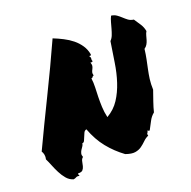

<svg xmlns="http://www.w3.org/2000/svg" viewBox="-127 -715 827 831"><g transform="rotate(-20 287.0 -299.0)"><path d="M200.2 -177.7Q191.4 -175.8 187.5 -167.5Q183.6 -159.2 180.2 -150.4Q176.8 -141.6 173.3 -134.3Q169.9 -127 163.1 -127Q162.1 -119.1 157.7 -113.3Q153.3 -107.4 149.4 -101.1Q145.5 -94.7 143.6 -87.4Q141.6 -80.1 145.5 -70.3Q137.7 -64.5 135.7 -53.7Q133.8 -43 131.3 -33.2Q128.9 -23.4 123 -16.6Q117.2 -9.8 101.6 -10.7Q98.6 -6.8 100.6 -5.9Q102.5 -4.9 103.5 1Q92.8 -1 87.4 2.4Q82 5.9 74.2 6.8Q55.7 1 43.5 -13.7Q31.2 -28.3 22 -46.4Q12.7 -64.5 5.4 -83Q-2 -101.6 -8.8 -115.2Q-5.9 -126 -7.8 -136.2Q-9.8 -146.5 -14.6 -153.3Q33.2 -254.9 89.8 -370.1Q146.5 -485.4 197.3 -597.7Q219.7 -588.9 241.7 -577.6Q263.7 -566.4 281.7 -551.8Q299.8 -537.1 312.5 -518.1Q325.2 -499 329.1 -475.6Q327.1 -469.7 324.7 -471.2Q322.3 -472.7 320.3 -469.7Q324.2 -464.8 324.7 -462.9Q325.2 -460.9 324.7 -459Q324.2 -457 324.2 -453.6Q324.2 -450.2 327.1 -444.3Q323.2 -445.3 321.8 -443.4Q320.3 -441.4 315.4 -443.4Q319.3 -432.6 317.9 -425.8Q316.4 -418.9 313.5 -413.6Q310.5 -408.2 308.6 -401.9Q306.6 -395.5 309.6 -385.7Q306.6 -385.7 305.2 -384.3Q303.7 -382.8 302.7 -381.3Q301.8 -379.9 300.3 -378.4Q298.8 -377 295.9 -377.9Q298.8 -356.4 297.9 -335Q296.9 -313.5 296.4 -291.5Q295.9 -269.5 296.9 -245.6Q297.9 -221.7 303.7 -196.3Q338.9 -216.8 359.9 -249Q380.9 -281.2 394 -321.3Q407.2 -361.3 414.1 -407.2Q420.9 -453.1 428.7 -501Q437.5 -509.8 442.4 -522.5Q447.3 -535.2 451.2 -549.3Q455.1 -563.5 459 -577.6Q462.9 -591.8 468.8 -603.5Q483.4 -601.6 493.7 -594.2Q503.9 -586.9 512.7 -578.6Q521.5 -570.3 531.2 -563Q541 -555.7 555.7 -553.7Q567.4 -537.1 577.1 -521.5Q586.9 -505.9 589.8 -488.3Q585 -480.5 582.5 -470.7Q580.1 -460.9 577.1 -451.2Q574.2 -441.4 569.3 -433.1Q564.5 -424.8 555.7 -418.9Q552.7 -393.6 548.3 -372.6Q543.9 -351.6 539.6 -331.1Q535.2 -310.5 532.2 -288.6Q529.3 -266.6 530.3 -240.2Q522.5 -217.8 513.7 -192.4Q504.9 -167 500 -146.5Q484.4 -133.8 475.6 -116.2Q466.8 -98.6 457 -81.1Q453.1 -77.1 452.1 -79.1Q451.2 -81.1 445.3 -82Q446.3 -78.1 445.3 -76.2Q444.3 -74.2 442.9 -72.8Q441.4 -71.3 440.9 -68.4Q440.4 -65.4 442.4 -60.5Q428.7 -54.7 418 -43.9Q407.2 -33.2 395 -24.4Q382.8 -15.6 365.7 -12.7Q348.6 -9.8 321.3 -19.5Q281.2 -48.8 250.5 -86.9Q219.7 -125 200.2 -177.7Z"/></g></svg>

Font: Permanent Marker
Style: Regular
Weight: 400
Designer: Font Diner, Inc
Foundry: Font Diner, Inc
Version: Version 1.001